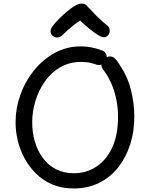

<svg xmlns="http://www.w3.org/2000/svg" viewBox="-20 -1045 845 1085"><path d="M553 -761Q568 -757 575.5 -746.5Q583 -736 583 -723Q583 -715 579.5 -706Q576 -697 568.5 -690Q561 -683 551 -679.5Q541 -676 527 -679Q514 -684 492.5 -689.5Q471 -695 438 -695Q373 -695 321.5 -665.5Q270 -636 234.5 -586Q199 -536 180.5 -475.5Q162 -415 162 -353Q162 -295 177.5 -243Q193 -191 223 -151Q253 -111 297 -88.5Q341 -66 398 -66Q467 -66 523.5 -102.5Q580 -139 613.5 -210Q647 -281 647 -384Q647 -442 635.5 -491.5Q624 -541 607 -578Q590 -615 575 -635Q565 -649 559 -657.5Q553 -666 553 -677Q553 -686 557 -694.5Q561 -703 568 -710.5Q575 -718 583.5 -722Q592 -726 600 -726Q616 -726 626.5 -717Q637 -708 645.5 -695Q654 -682 661 -671Q701 -612 720 -537Q739 -462 739 -385Q739 -303 716 -230Q693 -157 649 -100.5Q605 -44 541 -12Q477 20 396 20Q329 20 276 -2.5Q223 -25 184 -63.5Q145 -102 119 -150Q93 -198 80.5 -250.5Q68 -303 68 -352Q68 -432 95 -508.5Q122 -585 172 -647Q222 -709 289.5 -746Q357 -783 438 -783Q465 -783 495 -777.5Q525 -772 553 -761ZM333 -847Q320 -834 305 -833Q290 -832 275 -845Q265 -855 266 -869.5Q267 -884 277 -897Q293 -918 314.5 -939.5Q336 -961 358 -979.5Q380 -998 396 -1008Q410 -1016 421 -1020.5Q432 -1025 442 -1025Q453 -1025 461.5 -1020Q470 -1015 477 -1006Q499 -982 526 -954.5Q553 -927 587 -900Q599 -890 600 -873.5Q601 -857 590 -845Q579 -834 566.5 -834.5Q554 -835 534 -847Q508 -864 481.5 -885.5Q455 -907 433 -929Q418 -920 400 -906Q382 -892 365 -877Q348 -862 333 -847Z"/></svg>

Font: Playpen Sans Hebrew
Style: Regular
Weight: 400
Designer: Tom Grace, Laura Meseguer, Veronika Burian, José Scaglione
Foundry: TypeTogether
Version: Version 2.000